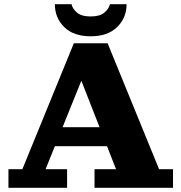

<svg xmlns="http://www.w3.org/2000/svg" viewBox="-20 -890 860 910"><path d="M20 0V-88H86L330 -685H490L734 -88H800V0H428V-88H530L337 -580H395L196 -88H298V0ZM207 -197V-287H524V-197ZM410 -718Q328 -718 284 -762Q240 -806 240 -870H319Q323 -850 344 -831Q365 -812 410 -812Q454 -812 475.5 -831Q497 -850 501 -870H580Q580 -806 535.5 -762Q491 -718 410 -718Z"/></svg>

Font: Montagu Slab 144pt
Style: Bold
Weight: 700
Designer: Florian Karsten
Foundry: Florian Karsten
Version: Version 1.000